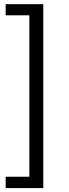

<svg xmlns="http://www.w3.org/2000/svg" viewBox="-20 -831 340 942"><path d="M7.8 91.8V36.1H124V-755.9H7.8V-810.5H192.4V91.8Z"/></svg>

Font: Min Sans Light
Style: Regular
Weight: 300
Designer: Jinseong-Kim, NotoSansCJK, Nunito
Foundry: Jinseong-Kim
Version: Version 1.400;Glyphs 3.1.2 (3151)